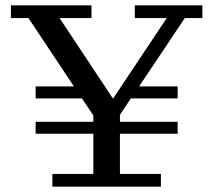

<svg xmlns="http://www.w3.org/2000/svg" viewBox="-20 -702 801 722"><path d="M177 0V-48H331V-199H114V-244H331V-268L288 -332H114V-377H258L87 -634H21V-682H324V-634H204L405 -331L607 -634H487V-682H741V-634H675L503 -377H648V-332H472L431 -270V-244H648V-199H431V-48H585V0Z"/></svg>

Font: Montagu Slab 144pt
Style: Regular
Weight: 400
Designer: Florian Karsten
Foundry: Florian Karsten
Version: Version 1.000; ttfautohint (v1.8.3)